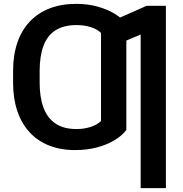

<svg xmlns="http://www.w3.org/2000/svg" viewBox="-20 -757 934 981"><path d="M625.5 -408.7V-93.3Q604.5 -64.5 565.9 -41Q527.3 -17.6 475.8 -3.9Q424.3 9.8 363.8 9.8Q289.1 9.8 230.2 -13.7Q171.4 -37.1 130.6 -81.8Q89.8 -126.5 68.4 -189.9Q46.9 -253.4 46.9 -333.5V-386.7L182.6 -388.2V-333.5Q182.6 -260.3 202.1 -207.3Q221.7 -154.3 263.2 -126Q304.7 -97.7 370.1 -97.7Q410.6 -97.7 443.6 -108.6Q476.6 -119.6 496.1 -138.7V-408.7ZM625.5 -634.3V-324.7L496.1 -323.7V-588.4Q476.6 -608.4 443.1 -618.7Q409.7 -628.9 371.6 -628.9Q305.2 -628.9 263.4 -602.1Q221.7 -575.2 202.1 -522.9Q182.6 -470.7 182.6 -394V-339.8L46.9 -340.3V-394Q46.9 -475.1 68.6 -538.8Q90.3 -602.5 132.1 -646.7Q173.8 -690.9 233.6 -714.1Q293.5 -737.3 369.6 -737.3Q428.7 -737.3 479.2 -723.1Q529.8 -709 567.4 -685.8Q605 -662.6 625.5 -634.3ZM827.6 -727.5V204.1H698.7V-580.6L558.6 -521.5V-651.9L729.5 -727.5Z"/></svg>

Font: Inter 24pt SemiBold
Style: Regular
Weight: 600
Designer: Rasmus Andersson
Foundry: rsms
Version: Version 4.001;git-66647c0bb